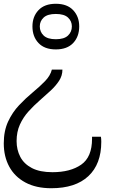

<svg xmlns="http://www.w3.org/2000/svg" viewBox="-165 -567 632 1018"><path d="M110 -198H166Q166 -166 148.5 -139Q131 -112 103.5 -86.5Q76 -61 45 -34Q14 -7 -14 24Q-42 55 -59.5 93.5Q-77 132 -77 181Q-77 227 -57.5 264.5Q-38 302 4 324Q46 346 113 346Q208 346 265.5 306Q323 266 323 169V158H370Q372 168 372 185Q372 303 303.5 367Q235 431 107 431Q26 431 -30.5 400.5Q-87 370 -116 316.5Q-145 263 -145 193Q-145 127 -122 77.5Q-99 28 -63.5 -9.5Q-28 -47 9 -77.5Q46 -108 74 -137Q102 -166 110 -198ZM131 -547Q191 -547 223 -513Q255 -479 255 -427Q255 -373 223 -339Q191 -305 131 -305Q71 -305 39 -339Q7 -373 7 -427Q7 -479 39 -513Q71 -547 131 -547ZM131 -493Q87 -493 66.5 -474Q46 -455 46 -427Q46 -398 66.5 -378.5Q87 -359 131 -359Q175 -359 195.5 -378.5Q216 -398 216 -427Q216 -455 195.5 -474Q175 -493 131 -493Z"/></svg>

Font: Noto Serif Myanmar Light
Style: Regular
Weight: 300
Designer: Ben Mitchell and the Monotype Design Team
Foundry: Monotype Imaging Inc.
Version: Version 2.106; ttfautohint (v1.8.4.7-5d5b)